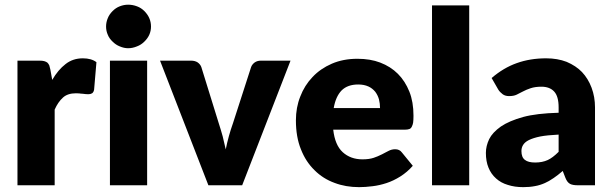

<svg xmlns="http://www.w3.org/2000/svg" viewBox="-20 -771 2542 799"><path d="M189.5 -481.9 197.3 -438.5Q221.7 -480.5 252.9 -504.4Q283.2 -528.3 324.7 -528.3Q360.4 -528.3 381.3 -512.2L371.6 -397.9Q369.6 -387.2 363.3 -382.8Q356.9 -378.9 347.7 -378.9Q341.3 -378.9 336.9 -379.4L323.7 -380.9Q321.3 -380.9 316.7 -381.3Q312 -381.8 309.6 -382.3Q304.7 -382.8 295.9 -382.8Q261.7 -382.8 242.2 -365.2Q221.2 -346.2 207.5 -314.9V0H52.7V-518.6H144.5Q156.7 -518.6 164.1 -516.6Q171.9 -514.2 176.8 -510.7Q181.6 -506.3 185.1 -499Q186.5 -494.6 189.5 -481.9Z M437.5 -518.6H592.3V0H437.5ZM601.1 -626Q594.2 -610.8 580.6 -597.7Q567.4 -584.5 550.3 -578.1Q531.7 -570.3 513.2 -570.3Q496.1 -570.3 478 -578.1Q461.9 -584.5 448.7 -597.7Q434.6 -610.8 428.7 -626Q421.4 -642.1 421.4 -660.6Q421.4 -678.7 428.7 -695.8Q434.6 -710.9 448.7 -725.1Q461.9 -738.3 478 -744.6Q495.6 -751.5 513.2 -751.5Q532.2 -751.5 550.3 -744.6Q567.4 -738.3 580.6 -725.1Q594.2 -711.4 601.1 -695.8Q608.4 -679.2 608.4 -660.6Q608.4 -642.1 601.1 -626Z M1065.9 -518.6H1189L987.8 0H847.2L646 -518.6H774.9Q791.5 -518.6 802.7 -511.2Q814 -502.9 817.9 -491.7L890.1 -258.8Q898.9 -231.9 906.7 -203.6Q917.5 -158.2 919.4 -149.4Q930.7 -205.6 949.7 -258.8L1024.9 -491.7Q1028.8 -502.9 1040 -511.2Q1050.8 -518.6 1065.9 -518.6Z M1368.7 -321.3H1561.5Q1561.5 -339.8 1557.1 -357.4Q1552.2 -375 1541.5 -389.2Q1529.3 -403.8 1513.2 -411.1Q1495.1 -419.4 1470.7 -419.4Q1426.3 -419.4 1401.4 -394.5Q1377 -369.1 1368.7 -321.3ZM1665.5 -231.4H1366.7Q1374 -167 1406.2 -137.7Q1439 -107.9 1488.3 -107.9Q1516.1 -107.9 1535.2 -114.3Q1551.3 -119.6 1569.8 -128.9Q1575.2 -131.8 1585.2 -137Q1595.2 -142.1 1598.1 -143.6Q1610.4 -149.9 1624.5 -149.9Q1642.6 -149.9 1652.3 -136.7L1697.8 -81.1Q1675.3 -55.2 1646 -36.6Q1617.2 -18.6 1588.9 -9.3Q1559.1 0.5 1530.8 3.9Q1499.5 7.8 1474.6 7.8Q1418.5 7.8 1372.6 -9.8Q1324.2 -27.3 1289.1 -62.5Q1252.4 -98.1 1232.4 -149.4Q1211.4 -200.7 1211.4 -270.5Q1211.4 -323.7 1229.5 -369.1Q1247.1 -415.5 1280.8 -450.7Q1313.5 -485.4 1360.8 -505.9Q1408.2 -526.4 1467.3 -526.4Q1521 -526.4 1562 -510.7Q1605.5 -494.1 1635.7 -463.9Q1666 -433.6 1683.6 -389.6Q1700.7 -347.2 1700.7 -289.1Q1700.7 -271.5 1699.2 -260.7Q1697.8 -251.5 1693.4 -243.2Q1689.5 -235.8 1683.1 -233.9Q1675.8 -231.4 1665.5 -231.4Z M1777.8 -748.5H1932.6V0H1777.8Z M2304.7 -139.2V-210.9Q2256.8 -208.5 2228.5 -203.1Q2199.7 -197.3 2180.7 -188Q2164.1 -179.7 2156.7 -167.5Q2149.9 -156.2 2149.9 -142.6Q2149.9 -116.2 2164.6 -105.5Q2178.2 -94.7 2207 -94.7Q2236.8 -94.7 2259.3 -105Q2279.8 -114.3 2304.7 -139.2ZM2053.7 -397.9 2025.9 -446.3Q2075.2 -488.8 2130.4 -508.3Q2186 -528.3 2252.9 -528.3Q2299.8 -528.3 2337.9 -513.7Q2377 -497.1 2401.9 -471.2Q2427.7 -443.8 2441.9 -405.8Q2456.1 -367.7 2456.1 -324.2V0H2384.8Q2362.8 0 2352.1 -5.9Q2340.3 -12.2 2333 -30.8L2321.8 -59.6Q2300.3 -41 2284.2 -30.3Q2262.7 -15.6 2247.6 -9.3Q2226.6 0 2206.5 3.4Q2184.6 7.8 2157.7 7.8Q2121.6 7.8 2093.3 -1.5Q2064.9 -9.8 2044.4 -28.3Q2023.4 -46.9 2012.7 -73.7Q2002 -99.6 2002 -134.8Q2002 -163.1 2015.6 -191.9Q2029.3 -219.7 2064.5 -244.6Q2099.1 -268.1 2157.2 -284.2Q2212.9 -299.3 2304.7 -301.8V-324.2Q2304.7 -370.1 2286.1 -390.1Q2267.6 -410.2 2232.9 -410.2Q2207 -410.2 2188 -403.8Q2169.4 -397.5 2156.7 -390.6Q2138.2 -380.9 2129.9 -377Q2117.7 -371.1 2098.6 -371.1Q2082.5 -371.1 2071.8 -378.9Q2060.1 -387.7 2053.7 -397.9Z"/></svg>

Font: Lato-ExtraBold
Style: Regular
Weight: 500
Designer: Lukasz Dziedzic with Adam Twardoch and Botio Nikoltchev
Foundry: tyPoland Lukasz Dziedzic
Version: ""